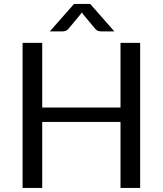

<svg xmlns="http://www.w3.org/2000/svg" viewBox="-20 -928 804 948"><path d="M672 -716.5V0H575V-326H188.5V0H91.5V-716.5H188.5V-397H575V-716.5ZM544.5 -773H479.5Q473.5 -773 465.2 -775.2Q457 -777.5 448.5 -787.5L390 -858L384 -867L378 -858L319.5 -787.5Q311 -777.5 302.8 -775.2Q294.5 -773 288.5 -773H226L345.5 -908.5H425.5Z"/></svg>

Font: Lato-Regular
Style: Regular
Weight: 400
Designer: Lukasz Dziedzic with Adam Twardoch and Botio Nikoltchev
Foundry: tyPoland Lukasz Dziedzic
Version: Version 2.015; 2015-08-06; http://www.latofonts.com/